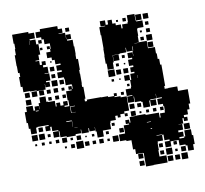

<svg xmlns="http://www.w3.org/2000/svg" viewBox="-73 -593 852 797"><g transform="rotate(-10 353.0 -194.0)"><path d="M400 -95V-104H390V-87H367V-80H364V-53H329V-28H303V-54H299V-73H298V-59H274V-73H271V-56H241V-73H239V-58H215V-52H177V-56H151V-82H148V-59H124V-83H147V-87H122V-106H116V-91H96V-111H111V-115H64V-113H58V-89H34V-113H28V-138H23V-184H32V-205H60V-184H67V-200H85V-186H86V-211H93V-234H119V-211H126V-209H154V-185H158V-199H174V-185H187V-200H205V-182H190V-177H210V-202H207V-240H231V-244H219V-258H233V-246H236V-260H235V-265H210V-293H208V-299H184V-323H204V-330H185V-352H204V-358H183V-377H172V-389H154V-413H172V-425H175V-448H153V-469H144V-479H124V-503H144V-513H218V-500H235V-482H218V-480H245V-453H246V-471H266V-451H248V-446H271V-418H273V-384H272V-364H279V-318H276V-302H277V-260H276V-246H281V-196H277V-185H286V-191H346V-190H375V-186H400V-197H412V-185H401V-181H426V-176H451V-116H430V-107H412V-95ZM30 -349H24V-378H23V-424H28V-449H30V-472H27V-510H95V-503H118V-479H95V-474H119V-453H128V-409H120V-387H104V-384H119V-366H128V-379H144V-363H131V-354H149V-328H132V-326H151V-296H132V-291H146V-271H126V-285H125V-262H87V-265H60V-267H32V-290H25V-332H30ZM665 -161H706V-101H699V-78H689V-58H671V-49H684V-33H668V-46H663V-24H643V-23H658V1H637V9H656V29H637V35H657V30H662V5H690V30H695V68H688V91H664V68H657V63H632V40H598V61H574V37H595V31H574V7H568V5H545V7H568V31H545V38H544V67H542V94H571V124H512V125H480V68H477V67H448V46H439V7H418V3H392V-25H418V-59H441V-63H428V-79H444V-66H448V-89H477V-90H515V-86H571V-65H575V-82H596V-91H597V-109H594V-119H574V-143H594V-147H572V-165H571V-146H545V-143H568V-119H544V-142H540V-117H512V-142H507V-146H481V-170H479V-148H453V-174H475V-177H452V-205H475V-212H477V-240H482V-265H500V-271H486V-291H500V-298H483V-324H501V-330H485V-352H507V-336H508V-358H483V-375H481V-356H453V-354H423V-324H419V-298H393V-324H389V-358H390V-387H391V-444H389V-478H414V-480H395V-502H417V-483H427V-500H445V-483H458V-474H479V-457H484V-473H508V-479H510V-507H542V-479H544V-475H570V-447H544V-443H542V-415H540V-388H573V-357H602V-330H605V-306H611V-281H616V-191H612V-179H627V-180H665ZM544 -503H568V-479H544ZM575 -502H597V-480H575ZM248 -499H264V-483H248ZM489 -498H503V-484H489ZM462 -495H470V-487H462ZM92 -472V-456H93V-472ZM129 -468H143V-454H129ZM579 -454V-468H593V-454ZM594 -423H578V-439H594ZM160 -425V-437H172V-425ZM141 -436V-426H131V-436ZM552 -427V-435H560V-427ZM574 -413H598V-389H574ZM563 -394H549V-408H563ZM521 -387V-386H539V-387ZM597 -382V-360H575V-382ZM511 -359V-376H509V-359ZM163 -368V-374H169V-368ZM424 -353H448V-329H424ZM175 -332H157V-350H175ZM460 -347H472V-335H460ZM174 -319V-303H158V-319ZM430 -305V-317H442V-305ZM469 -314V-308H463V-314ZM392 -295H420V-267H392ZM178 -269H154V-293H178ZM426 -291H446V-271H426ZM476 -271H456V-291H476ZM187 -290H205V-272H187ZM87 -240H65V-262H87ZM455 -240V-262H477V-240ZM36 -241V-261H56V-241ZM116 -261V-241H96V-261ZM157 -260H175V-242H157ZM128 -259H144V-243H128ZM190 -245V-257H202V-245ZM411 -256V-246H401V-256ZM510 -243H511V-255H510ZM433 -248V-254H439V-248ZM57 -210H35V-232H57ZM174 -229V-213H158V-229ZM143 -228V-214H129V-228ZM203 -214H189V-228H203ZM461 -216V-226H471V-216ZM442 -185H430V-197H442ZM69 -182V-179H81V-182ZM233 -173V-175H212V-148H232V-149H214V-173ZM456 -141H476V-121H456ZM488 -139H504V-123H488ZM209 -90H210V-114H209V-117H186V-114H209ZM476 -91H456V-111H476ZM67 -92V-110H85V-92ZM549 -94V-108H563V-94ZM579 -94V-108H593V-94ZM442 -107V-95H430V-107ZM520 -95V-107H532V-95ZM500 -105V-97H492V-105ZM228 -85H215V-84H228ZM58 -59H34V-83H58ZM88 -59H64V-83H88ZM112 -65H100V-77H112ZM370 -65V-77H382V-65ZM515 -54H532V-56H515ZM176 -31H156V-51H176ZM217 -32V-50H235V-32ZM415 -32H397V-50H415ZM143 -34H129V-48H143ZM82 -35H70V-47H82ZM352 -35H340V-47H352ZM111 -36H101V-46H111ZM191 -36V-46H201V-36ZM281 -36V-46H291V-36ZM50 -37H42V-45H50ZM253 -38V-44H259V-38ZM526 -28V-25H532V-28ZM241 4H211V-26H241ZM388 1H364V-23H388ZM688 1H664V-23H688ZM265 -2H247V-20H265ZM325 -2H307V-20H325ZM204 -3H188V-19H204ZM293 -4H279V-18H293ZM351 -6H341V-16H351ZM170 -7H162V-15H170ZM548 41H564V57H548ZM609 42H623V56H609ZM599 92H573V66H599ZM476 89H456V69H476ZM636 89V69H656V89ZM564 87H548V71H564ZM621 74V84H611V74ZM659 122H633V96H659ZM597 120H575V98H597ZM476 119H456V99H476ZM626 119H606V99H626Z"/></g></svg>

Font: Rubik-Storm
Style: Regular
Weight: 400
Designer: NaN (generative design), Hubert & Fischer (Rubik source font outlines)
Foundry: NaN, Hubert & Fischer
Version: Version 1.000